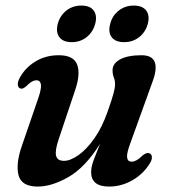

<svg xmlns="http://www.w3.org/2000/svg" viewBox="-20 -660 608 690"><path d="M517 -109Q525 -106 525.8 -95.8Q526.5 -85.5 518.5 -73Q495.5 -35 455.8 -12.2Q416 10.5 372 10.5Q307.5 10.5 307.5 -41.5Q307.5 -60.5 317 -85.8Q326.5 -111 339.5 -143Q286 -58 226 -23.8Q166 10.5 115.5 10.5Q57 10.5 46.5 -30.8Q36 -72 59.5 -138.5L117.5 -307Q129.5 -342 127 -356.8Q124.5 -371.5 111.5 -371.5Q103 -371.5 94.2 -366.5Q85.5 -361.5 73 -349Q60 -338 52 -342.5Q45 -345.5 44 -355.5Q43 -365.5 51 -380.5Q70.5 -416.5 107.2 -439Q144 -461.5 191 -461.5Q244.5 -461.5 257.2 -428Q270 -394.5 250 -336L191.5 -161.5Q177 -119 181.5 -100.5Q186 -82 210 -82Q232.5 -82 261.5 -102.2Q290.5 -122.5 318.8 -162.2Q347 -202 367.5 -261Q382 -302.5 387.8 -323.5Q393.5 -344.5 393.5 -357.5Q393.5 -370.5 389 -381.8Q384.5 -393 384.5 -407.5Q384.5 -432 412 -446.8Q439.5 -461.5 488.5 -461.5Q565.5 -461.5 526 -360.5L449 -147Q434.5 -108.5 436.8 -93.8Q439 -79 453 -79Q461 -79 470.5 -84Q480 -89 494.5 -103Q508.5 -113 517 -109ZM237.5 -508.5Q207 -508.5 193.5 -526.2Q180 -544 187.5 -574Q195.5 -604 218.5 -622Q241.5 -640 272.5 -640Q303.5 -640 316.8 -622Q330 -604 322 -574Q314 -544.5 291.2 -526.5Q268.5 -508.5 237.5 -508.5ZM426 -508.5Q395 -508.5 381.5 -526.2Q368 -544 376 -574Q383.5 -604 406.8 -622Q430 -640 460.5 -640Q492 -640 505.5 -622Q519 -604 511 -574Q503 -544.5 480 -526.5Q457 -508.5 426 -508.5Z"/></svg>

Font: Fraunces 72pt Soft SemiBold
Style: Italic
Weight: 600
Italic angle: -16°
Version: Version 1.000;[b76b70a41]